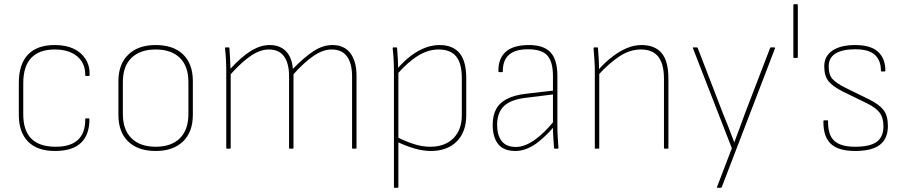

<svg xmlns="http://www.w3.org/2000/svg" viewBox="-20 -703 4269 908"><path d="M244 11Q158 12 113.5 -32.5Q69 -77 69 -160V-311Q69 -399 112 -444.5Q155 -490 239 -490Q291 -490 327.5 -473Q364 -456 384.5 -424Q405 -392 404 -348Q404 -344 400 -344H386Q383 -344 383 -348Q384 -404 345 -436.5Q306 -469 239 -469Q165 -469 127.5 -429Q90 -389 90 -310V-162Q90 -86 128 -47.5Q166 -9 244 -9Q314 -9 349 -42Q384 -75 383 -139Q383 -143 386 -143H400Q403 -143 403 -140Q403 -66 363.5 -28Q324 10 244 11Z M716 11Q633 11 586.5 -33.5Q540 -78 540 -160V-319Q540 -400 587 -445Q634 -490 716 -490Q800 -490 846 -445.5Q892 -401 892 -319V-160Q892 -79 845.5 -34Q799 11 716 11ZM716 -9Q790 -9 830.5 -49Q871 -89 871 -164V-315Q871 -390 830.5 -429.5Q790 -469 716 -469Q643 -469 602 -429.5Q561 -390 561 -315V-164Q561 -89 602 -49Q643 -9 716 -9Z M1053 0Q1050 0 1050 -3V-368Q1050 -396 1048.5 -422.5Q1047 -449 1044 -475Q1044 -479 1048 -479H1062Q1065 -479 1065 -475Q1067 -451 1068 -427.5Q1069 -404 1070 -378Q1120 -433 1165.5 -461.5Q1211 -490 1255 -490Q1304 -490 1332.5 -460.5Q1361 -431 1365 -377Q1418 -432 1462.5 -461Q1507 -490 1552 -490Q1608 -490 1637 -451.5Q1666 -413 1666 -345V-3Q1666 0 1662 0H1648Q1645 0 1645 -3V-342Q1645 -403 1621 -436Q1597 -469 1548 -469Q1508 -469 1464 -439.5Q1420 -410 1368 -352V-3Q1368 0 1364 0H1350Q1347 0 1347 -3V-342Q1347 -403 1323.5 -436Q1300 -469 1251 -469Q1211 -469 1167 -439.5Q1123 -410 1071 -352V-3Q1071 0 1067 0Z M2017 11Q1981 11 1939.5 -1Q1898 -13 1855 -34V-56Q1896 -35 1936 -22Q1976 -9 2015 -9Q2084 -9 2124 -49Q2164 -89 2164 -158V-333Q2164 -404 2137 -436.5Q2110 -469 2054 -469Q2006 -469 1958 -440Q1910 -411 1858 -352V-377Q1891 -415 1924.5 -440Q1958 -465 1991.5 -477.5Q2025 -490 2059 -490Q2121 -490 2153 -452Q2185 -414 2185 -333V-159Q2185 -79 2140 -34Q2095 11 2017 11ZM1846 185Q1843 185 1843 182V-368Q1843 -393 1841.5 -420.5Q1840 -448 1837 -475Q1837 -479 1841 -479H1855Q1858 -479 1858 -475Q1860 -448 1861.5 -422.5Q1863 -397 1863 -375L1864 -367V182Q1864 185 1860 185Z M2604 0Q2600 0 2600 -4Q2598 -29 2596.5 -55.5Q2595 -82 2595 -106V-116V-343Q2595 -411 2568.5 -440.5Q2542 -470 2477 -470Q2357 -470 2358 -366Q2358 -362 2355 -362H2341Q2337 -362 2337 -366Q2336 -425 2370.5 -457Q2405 -489 2478 -490Q2549 -491 2582.5 -456.5Q2616 -422 2616 -344V-111Q2616 -82 2617.5 -55.5Q2619 -29 2621 -4Q2621 0 2617 0ZM2417 11Q2362 11 2336 -21.5Q2310 -54 2310 -113Q2310 -156 2326 -186.5Q2342 -217 2378 -235.5Q2414 -254 2471 -260L2600 -275V-257L2471 -241Q2396 -233 2363.5 -201.5Q2331 -170 2331 -113Q2331 -64 2352.5 -36Q2374 -8 2420 -8Q2461 -8 2508 -41Q2555 -74 2603 -134L2604 -108Q2547 -43 2503.5 -16Q2460 11 2417 11Z M3123 0Q3120 0 3120 -3V-330Q3120 -401 3093 -435Q3066 -469 3011 -469Q2958 -469 2908 -435.5Q2858 -402 2809 -348V-372Q2842 -409 2876 -435Q2910 -461 2944.5 -475.5Q2979 -490 3014 -490Q3076 -490 3108.5 -452.5Q3141 -415 3141 -332V-3Q3141 0 3137 0ZM2796 0Q2793 0 2793 -3V-368Q2793 -394 2791 -422Q2789 -450 2787 -475Q2787 -479 2791 -479H2805Q2808 -479 2808 -475Q2810 -451 2811.5 -424Q2813 -397 2813 -371L2814 -363V-3Q2814 0 2810 0Z M3373 185Q3372 185 3371 184Q3370 183 3371 181L3441 -2L3257 -475Q3255 -479 3260 -479H3275Q3279 -479 3280 -475L3398 -169Q3412 -135 3425.5 -100.5Q3439 -66 3452 -31H3453Q3466 -66 3479 -100.5Q3492 -135 3504 -169L3622 -476Q3623 -479 3626 -479H3641Q3646 -479 3645 -474L3393 183Q3392 185 3388 185Z M3735 -429Q3732 -429 3732 -432V-680Q3732 -683 3735 -683H3749Q3753 -683 3753 -680V-432Q3753 -429 3749 -429Z M4024 11Q3945 11 3909 -23Q3873 -57 3874 -130Q3874 -134 3878 -134H3893Q3896 -134 3896 -130Q3895 -65 3925.5 -37Q3956 -9 4024 -9Q4095 -9 4126.5 -32.5Q4158 -56 4158 -106Q4158 -146 4140 -170Q4122 -194 4079 -215L3966 -270Q3920 -293 3899 -318Q3878 -343 3878 -389Q3878 -438 3917 -464Q3956 -490 4024 -490Q4098 -490 4132.5 -458Q4167 -426 4167 -369Q4167 -365 4163 -365H4149Q4146 -365 4146 -369Q4146 -417 4117.5 -443.5Q4089 -470 4024 -470Q3964 -470 3931.5 -450Q3899 -430 3899 -389Q3899 -350 3916.5 -330Q3934 -310 3978 -288L4092 -232Q4138 -209 4158.5 -182.5Q4179 -156 4179 -107Q4179 -48 4141.5 -18.5Q4104 11 4024 11Z"/></svg>

Font: Sofia Sans Semi Condensed Thin
Style: Regular
Weight: 250
Version: Version 4.100